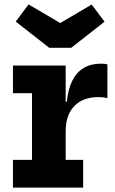

<svg xmlns="http://www.w3.org/2000/svg" viewBox="-20 -847 518 867"><path d="M276.5 -125H355.5V0H38.5V-125H124.5V-426H38.5V-551H276.5ZM465 -403.5Q456.5 -406 446.2 -407.2Q436 -408.5 424 -408.5Q354.5 -408.5 315.5 -368Q276.5 -327.5 276.5 -252.5L250 -388H282Q287.5 -445 306.8 -483.2Q326 -521.5 358.5 -540.5Q391 -559.5 435.5 -559.5Q444 -559.5 451.2 -558.8Q458.5 -558 465 -556.5ZM301.5 -631 452 -749 394 -826.5 252 -743 109 -827 51 -749.5 202.5 -631Z"/></svg>

Font: Hepta Slab
Style: Bold
Weight: 700
Designer: Michael LaGattuta
Foundry: Michael LaGattuta
Version: Version 1.100